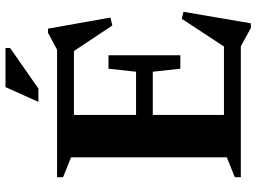

<svg xmlns="http://www.w3.org/2000/svg" viewBox="-137 -761 934 700"><g transform="rotate(-90 330.0 -411.0)"><path d="M34 0V-22L106.5 -51V-619L34 -648V-670H499L560.5 -703H575.5L616 -475.5L587 -468.5L494 -608.5H261V-382H418.5L429.5 -482.5H478.5V-220.5H429.5L418.5 -321H261V-61.5H510.5L611.5 -215.5L637 -209L595 36.5H578L511 0ZM308.5 -738 362.5 -858H505V-841L357 -738Z"/></g></svg>

Font: Newsreader Text
Style: Bold
Weight: 700
Designer: Hugues Gentile
Foundry: Production Type
Version: Version 1.001